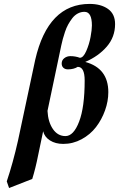

<svg xmlns="http://www.w3.org/2000/svg" viewBox="-20 -718 602 971"><path d="M290 -488.8 220.2 -157.2Q223.1 -101.1 247.6 -65.4Q272 -29.8 311 -29.8Q352.1 -29.8 380.1 -102.8Q408.2 -175.8 408.2 -311Q408.2 -379.9 373 -379.9Q353 -367.2 323.2 -367.2Q309.6 -367.2 300.8 -375Q292 -382.8 292 -397Q292 -413.6 305.2 -423.8Q318.4 -434.1 335.9 -434.1Q361.3 -434.1 383.8 -425.8Q401.4 -425.8 416.3 -460Q431.2 -494.1 438 -531Q444.8 -567.9 444.8 -588.9Q444.8 -658.2 407.2 -658.2Q389.2 -658.2 373.3 -649.7Q357.4 -641.1 345.7 -626Q334 -610.8 324.7 -594Q315.4 -577.1 308.6 -556.4Q301.8 -535.6 297.6 -520.5Q293.5 -505.4 290 -488.8ZM70.8 -5.9 158.2 -416Q223.1 -698.2 433.1 -698.2Q490.2 -698.2 526.1 -672.9Q562 -647.5 562 -596.2Q562 -530.8 520 -482.2Q478 -433.6 411.1 -404.8Q527.8 -373 527.8 -252Q527.8 -206.1 511.2 -159.7Q494.6 -113.3 465.6 -75.4Q436.5 -37.6 392.8 -13.9Q349.1 9.8 299.8 9.8Q260.3 9.8 232.7 -7.8Q205.1 -25.4 198.2 -54.2L172.9 66.9Q159.7 133.8 143.1 187L25.9 232.9L14.2 199.2Q45.9 105 70.8 -5.9Z"/></svg>

Font: Common Serif
Style: Bold Italic
Weight: 700
Italic angle: -12°
Designer: Philipp H. Poll, Khaled Hosny
Foundry: Stefan Peev, Context Ltd.
Version: Version 1.026